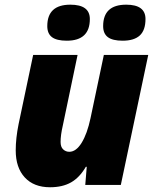

<svg xmlns="http://www.w3.org/2000/svg" viewBox="-20 -787 662 817"><path d="M237.8 -183.1Q237.8 -161.6 248.8 -151.4Q259.8 -141.1 274.9 -141.1Q303.7 -141.1 327.4 -179.4Q351.1 -217.8 365.2 -284.2L421.9 -553.2H610.8L494.1 0H342.8L349.1 -77.1H345.2Q318.8 -31.7 282.5 -11Q246.1 9.8 192.9 9.8Q124 9.8 85.4 -32Q46.9 -73.7 46.9 -147Q46.9 -198.7 59.1 -258.8L121.1 -553.2H310.1L247.1 -252Q237.8 -211.9 237.8 -183.1ZM181.2 -675.8Q181.2 -767.1 279.3 -767.1Q362.3 -767.1 362.3 -706.1Q362.3 -613.8 264.2 -613.8Q221.2 -613.8 201.2 -628.9Q181.2 -644 181.2 -675.8ZM418.9 -675.8Q418.9 -767.1 517.1 -767.1Q599.1 -767.1 599.1 -706.1Q599.1 -658.7 575 -636.2Q550.8 -613.8 502 -613.8Q459 -613.8 439 -628.9Q418.9 -644 418.9 -675.8Z"/></svg>

Font: Open Sans Extrabold
Style: Italic
Weight: 800
Italic angle: -12°
Foundry: Ascender Corporation
Version: Version 1.10